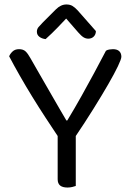

<svg xmlns="http://www.w3.org/2000/svg" viewBox="-20 -834 590 859"><path d="M314 -218H243Q215 -260 184.5 -306.5Q154 -353 124.5 -401Q95 -449 68.5 -495.5Q42 -542 21 -582Q25 -593 36 -603.5Q47 -614 65 -614Q84 -614 94.5 -604Q105 -594 116 -574Q129 -551 145.5 -522.5Q162 -494 180 -462.5Q198 -431 216 -400Q234 -369 249.5 -342Q265 -315 277 -295H281Q316 -353 345 -405Q374 -457 401 -507Q428 -557 454 -607Q460 -611 469 -612.5Q478 -614 485 -614Q504 -614 513.5 -605Q523 -596 523 -580Q523 -570 507.5 -537.5Q492 -505 464 -456.5Q436 -408 398 -347Q360 -286 314 -218ZM238 -257H319V-2Q314 0 303.5 2.5Q293 5 282 5Q260 5 249 -4Q238 -13 238 -32ZM276 -751Q260 -734 236.5 -709.5Q213 -685 184 -659Q167 -661 156 -669.5Q145 -678 145 -692Q145 -704 152.5 -713Q160 -722 171 -733L230 -792Q252 -814 277 -814Q293 -814 304 -807.5Q315 -801 327 -788L409 -695Q409 -680 399.5 -670.5Q390 -661 375 -661Q364 -661 354 -667Q344 -673 330 -689Z"/></svg>

Font: Baloo Tammudu 2
Style: Regular
Weight: 400
Designer: Maithili Shingre, Omkar Shende and Ek Type
Foundry: Ek Type
Version: Version 1.700